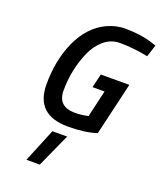

<svg xmlns="http://www.w3.org/2000/svg" viewBox="-175 -806 1022 1215"><g transform="rotate(20 335.5 -199.0)"><path d="M325 11Q107 11 107 -195Q107 -354 162 -480Q223 -616 334 -668Q395 -696 454 -696Q561 -696 644 -669L671 -660L645 -579Q545 -599 456 -599Q396 -599 349.5 -560Q303 -521 276 -459Q222 -335 222 -194Q222 -86 338 -86Q378 -86 414 -94L426 -96L468 -277H387L409 -370H601L518 -15Q442 11 325 11ZM244 72H343L241 298H151Z"/></g></svg>

Font: Titillium Web SemiBold
Style: Italic
Weight: 600
Italic angle: -13°
Version: Version 1.002;PS 57.000;hotconv 1.0.70;makeotf.lib2.5.55311